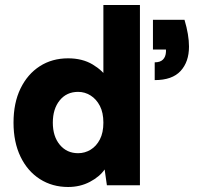

<svg xmlns="http://www.w3.org/2000/svg" viewBox="-20 -740 831 767"><path d="M717 -661Q726 -631 730.5 -604Q735 -577 735 -554Q735 -493 701.5 -456.5Q668 -420 598 -420V-491Q620 -491 631 -502Q642 -513 643 -533V-542H591V-661ZM413 -423 393 -422V-720H539V0H407L398 -63Q378 -34 339 -13.5Q300 7 252 7Q189 7 139.5 -24.5Q90 -56 62 -114Q34 -172 34 -250Q34 -329 62 -386.5Q90 -444 139 -475.5Q188 -507 252 -507Q309 -507 350 -482.5Q391 -458 413 -423ZM191 -250Q191 -195 219 -161.5Q247 -128 292 -128Q319 -128 342 -142Q365 -156 379 -183Q393 -210 393 -250Q393 -290 379 -317Q365 -344 342 -358.5Q319 -373 292 -373Q246 -373 218.5 -339Q191 -305 191 -250Z"/></svg>

Font: Albert Sans ExtraBold
Style: Regular
Weight: 800
Designer: Andreas Rasmussen
Foundry: a.Foundry
Version: Version 1.025